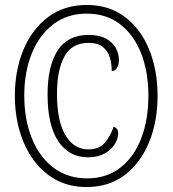

<svg xmlns="http://www.w3.org/2000/svg" viewBox="-20 -745 697 775"><path d="M329 10Q260 10 206.5 -19Q153 -48 116 -98.5Q79 -149 59.5 -215.5Q40 -282 40 -358Q40 -461 74.5 -544Q109 -627 174 -676Q239 -725 330 -725Q421 -725 485 -676Q549 -627 582.5 -544Q616 -461 616 -358Q616 -255 582 -171.5Q548 -88 484 -39Q420 10 329 10ZM332 -25Q410 -25 465.5 -68Q521 -111 550 -186.5Q579 -262 579 -358Q579 -455 549.5 -530Q520 -605 464.5 -647.5Q409 -690 330 -690Q251 -690 194.5 -646.5Q138 -603 108 -528.5Q78 -454 78 -359Q78 -263 108.5 -187Q139 -111 196 -68Q253 -25 332 -25ZM335 -110Q259 -110 215.5 -174.5Q172 -239 172 -364Q172 -478 212.5 -541Q253 -604 338 -604Q381 -604 408 -589Q435 -574 447.5 -551Q460 -528 460 -504Q460 -482 451.5 -470Q443 -458 431 -458Q431 -488 423 -514Q415 -540 394.5 -556Q374 -572 337 -572Q270 -572 240 -517Q210 -462 210 -366Q210 -257 244 -199.5Q278 -142 337 -142Q380 -142 403 -169Q426 -196 439 -234Q448 -230 452.5 -224Q457 -218 457 -207Q457 -186 443.5 -163.5Q430 -141 402.5 -125.5Q375 -110 335 -110Z"/></svg>

Font: Noto Serif ExtraCondensed Light
Style: Regular
Weight: 300
Width: 2
Designer: Monotype Design Team
Foundry: Monotype Imaging Inc.
Version: Version 2.014; ttfautohint (v1.8.4.7-5d5b)